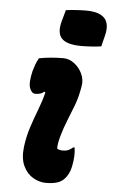

<svg xmlns="http://www.w3.org/2000/svg" viewBox="-55 -807 503 855"><g transform="rotate(5 196.5 -380.0)"><path d="M104 -540Q129 -545 158 -547.5Q187 -550 212 -550Q238 -550 261 -533Q284 -516 297 -488.5Q310 -461 304 -431Q296 -383 282 -346Q268 -309 254 -275Q240 -241 229 -202Q223 -180 221.5 -168Q220 -156 220 -146Q231 -140 246 -140Q260 -140 269.5 -144Q279 -148 291 -158H297Q303 -122 293 -73Q286 -37 263 -14Q250 -1 230.5 4.5Q211 10 183 10Q154 10 126 -6Q98 -22 82 -55.5Q66 -89 72 -141Q78 -188 91.5 -229.5Q105 -271 120.5 -311Q136 -351 146 -391L141 -394Q127 -381 102 -381Q85 -381 76.5 -404.5Q68 -428 81 -482Q85 -496 90 -510Q95 -524 104 -540ZM205 -764Q227 -767 251.5 -768.5Q276 -770 295 -770Q413 -770 389 -669L376 -617Q354 -614 330.5 -612.5Q307 -611 287 -611Q223 -611 199.5 -635.5Q176 -660 191 -714Z"/></g></svg>

Font: Recursive Sn Csl St XBd
Style: Italic
Weight: 800
Italic angle: -15°
Version: Version 1.079;hotconv 1.0.112;makeotfexe 2.5.65598; ttfautoh